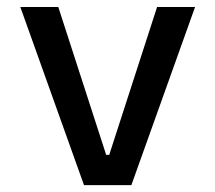

<svg xmlns="http://www.w3.org/2000/svg" viewBox="-20 -538 626 558"><path d="M224.1 0 39.1 -517.6H149.4L288.6 -87.9H297.4L436.5 -517.6H546.9L361.8 0Z"/></svg>

Font: CaskaydiaCove NFP
Style: Regular
Weight: 400
Designer: Aaron Bell
Foundry: Saja Typeworks
Version: Version 2111.001; VTT 6.35;Nerd Fonts 3.1.1